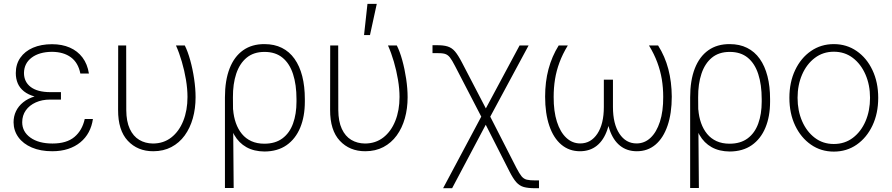

<svg xmlns="http://www.w3.org/2000/svg" viewBox="-20 -785 4686 1009"><path d="M250 -290H300.3V-261.7H242.7Q201.2 -261.7 168 -246.8Q134.8 -231.9 115.7 -205.1Q96.7 -178.2 96.7 -142.6Q96.7 -92.8 139.9 -61.8Q183.1 -30.8 255.9 -30.8Q330.1 -30.8 371.1 -65.2Q412.1 -99.6 425.3 -159.7H468.3Q462.9 -121.6 446.3 -90.6Q429.7 -59.6 402.3 -37.1Q375 -14.6 337.9 -2.4Q300.8 9.8 254.4 9.8Q192.9 9.8 147.2 -9.8Q101.6 -29.3 76.7 -63.7Q51.8 -98.1 51.3 -142.1Q51.3 -173.8 64 -200.4Q76.7 -227.1 101.6 -247.3Q126.5 -267.6 163.6 -278.8Q200.7 -290 250 -290ZM300.3 -267.6H250Q199.7 -267.6 164.1 -277.3Q128.4 -287.1 106 -304.9Q83.5 -322.8 73.2 -347.2Q63 -371.6 63 -400.9Q63 -447.3 86.7 -481.4Q110.4 -515.6 153.3 -534.2Q196.3 -552.7 253.4 -552.7Q306.2 -552.7 346.9 -534.9Q387.7 -517.1 413.6 -482.7Q439.5 -448.2 447.3 -398.4H402.3Q391.1 -455.6 352.5 -483.9Q314 -512.2 253.4 -512.7Q186.5 -512.2 146.7 -482.4Q106.9 -452.6 106 -401.9Q106 -355 141.1 -328.1Q176.3 -301.3 242.7 -300.8H300.3Z M601.1 -545.9H643.1L643.6 -206.1Q644 -146.5 662.1 -107.7Q680.2 -68.8 711.7 -50Q743.2 -31.2 783.7 -30.8Q839.4 -30.8 880.1 -62.5Q920.9 -94.2 943.1 -149.7Q965.3 -205.1 965.3 -275.4Q965.3 -317.9 957.3 -366Q949.2 -414.1 935.5 -460.9Q921.9 -507.8 904.8 -545.9H951.2Q966.8 -515.1 979.7 -468.5Q992.7 -421.9 1000.2 -370.6Q1007.8 -319.3 1007.8 -273.9Q1007.8 -214.8 993.4 -163.6Q979 -112.3 950.7 -73.2Q922.4 -34.2 880.6 -12.2Q838.9 9.8 785.2 9.8Q703.1 9.8 651.6 -45.2Q600.1 -100.1 600.6 -208Z M1162.1 203.1V-272.9Q1162.1 -362.3 1186.5 -425Q1210.9 -487.8 1257.6 -520.8Q1304.2 -553.7 1370.1 -553.2Q1421.9 -553.2 1461.4 -533.4Q1501 -513.7 1527.8 -475.8Q1554.7 -438 1568.4 -384.5Q1582 -331.1 1582 -264.2V-250.5Q1582 -172.9 1557.6 -114Q1533.2 -55.2 1486.1 -22.2Q1439 10.7 1370.1 11.2Q1314.9 10.7 1275.1 -11.5Q1235.4 -33.7 1211.2 -75.7Q1187 -117.7 1177.2 -178.2L1205.1 -209.5Q1208 -171.4 1219.5 -138.7Q1231 -106 1251.2 -81.3Q1271.5 -56.6 1301 -43.2Q1330.6 -29.8 1369.1 -29.8Q1426.8 -29.8 1464.4 -57.9Q1502 -85.9 1520 -136Q1538.1 -186 1538.1 -250.5V-264.2Q1538.1 -339.8 1520 -395.5Q1502 -451.2 1464.8 -481.7Q1427.7 -512.2 1370.1 -512.2Q1313 -512.2 1276.1 -481.7Q1239.3 -451.2 1221.4 -397.5Q1203.6 -343.8 1204.1 -273.4L1208 203.1Z M1715.3 -545.9H1757.3L1757.8 -206.1Q1758.3 -146.5 1776.4 -107.7Q1794.4 -68.8 1825.9 -50Q1857.4 -31.2 1897.9 -30.8Q1953.6 -30.8 1994.4 -62.5Q2035.2 -94.2 2057.4 -149.7Q2079.6 -205.1 2079.6 -275.4Q2079.6 -317.9 2071.5 -366Q2063.5 -414.1 2049.8 -460.9Q2036.1 -507.8 2019 -545.9H2065.4Q2081.1 -515.1 2094 -468.5Q2106.9 -421.9 2114.5 -370.6Q2122.1 -319.3 2122.1 -273.9Q2122.1 -214.8 2107.7 -163.6Q2093.3 -112.3 2064.9 -73.2Q2036.6 -34.2 1994.9 -12.2Q1953.1 9.8 1899.4 9.8Q1817.4 9.8 1765.9 -45.2Q1714.4 -100.1 1714.8 -208ZM1893.1 -600.6 1911.1 -764.6H1960L1924.3 -600.6Z M2308.6 204.1 2520.5 -193.4H2545.4L2693.8 97.2Q2709.5 127.4 2720.9 141.4Q2732.4 155.3 2748.3 159.2Q2764.2 163.1 2792 163.1H2812.5V204.1H2792Q2755.4 204.1 2732.7 197.8Q2710 191.4 2693.1 172.4Q2676.3 153.3 2657.2 115.7L2532.7 -129.4L2356 204.1ZM2515.6 -159.7 2371.6 -437.5Q2355.5 -469.2 2344 -483.6Q2332.5 -498 2317.1 -502.2Q2301.8 -506.3 2273.4 -505.9H2252.9V-547.4H2273.4Q2310.1 -547.9 2332.5 -540.8Q2355 -533.7 2371.3 -514.4Q2387.7 -495.1 2407.7 -456.5L2533.2 -215.3L2710.4 -545.9H2757.8L2549.8 -159.7Z M2916 -545.9H2963.9Q2936.5 -501 2920.2 -456.8Q2903.8 -412.6 2896.7 -368.2Q2889.6 -323.7 2889.6 -275.9Q2889.2 -200.2 2906.7 -145.3Q2924.3 -90.3 2956.1 -60.8Q2987.8 -31.2 3029.3 -31.2Q3085.4 -31.2 3119.4 -82.5Q3153.3 -133.8 3153.3 -222.7V-366.2H3190.4V-241.7Q3190.9 -160.6 3171.9 -104.5Q3152.8 -48.3 3116.5 -19.3Q3080.1 9.8 3027.8 9.8Q2971.2 9.8 2929.9 -24.9Q2888.7 -59.6 2866.7 -124.3Q2844.7 -189 2844.7 -277.3Q2844.7 -355 2862.5 -421.9Q2880.4 -488.8 2916 -545.9ZM3390.6 -545.9H3438.5Q3474.6 -488.8 3492.2 -421.9Q3509.8 -355 3510.3 -277.3Q3510.3 -189 3488 -124.3Q3465.8 -59.6 3424.8 -24.9Q3383.8 9.8 3326.7 9.8Q3274.9 9.8 3238.5 -19.3Q3202.1 -48.3 3183.1 -104.5Q3164.1 -160.6 3164.1 -241.7V-366.2H3201.2V-222.7Q3201.2 -133.8 3235.1 -82.5Q3269 -31.2 3325.2 -31.2Q3367.2 -31.2 3398.7 -60.8Q3430.2 -90.3 3448 -145.3Q3465.8 -200.2 3465.3 -275.9Q3465.3 -323.7 3458 -368.2Q3450.7 -412.6 3434.3 -456.8Q3418 -501 3390.6 -545.9Z M3606.9 203.1V-272.9Q3606.9 -362.3 3631.3 -425Q3655.8 -487.8 3702.4 -520.8Q3749 -553.7 3814.9 -553.2Q3866.7 -553.2 3906.2 -533.4Q3945.8 -513.7 3972.7 -475.8Q3999.5 -438 4013.2 -384.5Q4026.9 -331.1 4026.9 -264.2V-250.5Q4026.9 -172.9 4002.4 -114Q3978 -55.2 3930.9 -22.2Q3883.8 10.7 3814.9 11.2Q3759.8 10.7 3720 -11.5Q3680.2 -33.7 3656 -75.7Q3631.8 -117.7 3622.1 -178.2L3649.9 -209.5Q3652.8 -171.4 3664.3 -138.7Q3675.8 -106 3696 -81.3Q3716.3 -56.6 3745.8 -43.2Q3775.4 -29.8 3814 -29.8Q3871.6 -29.8 3909.2 -57.9Q3946.8 -85.9 3964.8 -136Q3982.9 -186 3982.9 -250.5V-264.2Q3982.9 -339.8 3964.8 -395.5Q3946.8 -451.2 3909.7 -481.7Q3872.6 -512.2 3814.9 -512.2Q3757.8 -512.2 3720.9 -481.7Q3684.1 -451.2 3666.3 -397.5Q3648.4 -343.8 3648.9 -273.4L3652.8 203.1Z M4361.8 11.7Q4294.4 11.7 4241.7 -24.9Q4189 -61.5 4158.7 -125.2Q4128.4 -189 4128.4 -271Q4128.4 -353 4158.7 -416.7Q4189 -480.5 4241.7 -516.8Q4294.4 -553.2 4361.8 -553.2Q4429.2 -553.2 4481.9 -516.8Q4534.7 -480.5 4564.9 -416.5Q4595.2 -352.5 4595.2 -271Q4595.2 -189 4564.9 -125.2Q4534.7 -61.5 4482.2 -24.9Q4429.7 11.7 4361.8 11.7ZM4361.8 -28.3Q4419.4 -28.3 4462.2 -60.8Q4504.9 -93.3 4528.6 -148.2Q4552.2 -203.1 4552.2 -271Q4552.2 -338.4 4528.3 -393.3Q4504.4 -448.2 4461.9 -480.7Q4419.4 -513.2 4361.8 -513.2Q4305.2 -513.2 4262.2 -480.7Q4219.2 -448.2 4195.3 -393.3Q4171.4 -338.4 4171.4 -271Q4171.4 -203.1 4195.3 -148.2Q4219.2 -93.3 4262 -60.8Q4304.7 -28.3 4361.8 -28.3Z"/></svg>

Font: Inter Tight ExtraLight
Style: Regular
Weight: 250
Designer: Rasmus Andersson
Foundry: rsms
Version: Version 3.004